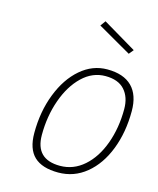

<svg xmlns="http://www.w3.org/2000/svg" viewBox="-110 -799 728 885"><g transform="rotate(15 253.5 -356.0)"><path d="M99 -139Q99 -241 132 -326Q165 -411 222 -460Q279 -509 349 -509Q427 -509 467 -469Q507 -429 507 -352Q507 -251 475 -168.5Q443 -86 385 -38.5Q327 9 252 9Q175 9 137 -27Q99 -63 99 -139ZM471 -352Q471 -409 440.5 -443Q410 -477 349 -477Q287 -477 238.5 -430.5Q190 -384 162.5 -306.5Q135 -229 135 -139Q135 -23 252 -23Q316 -23 366 -67Q416 -111 443.5 -186.5Q471 -262 471 -352ZM265 -696 283 -721 443 -626 425 -604Z"/></g></svg>

Font: Cairo ExtraLight
Style: Italic
Weight: 275
Italic angle: -13°
Designer: Mohamed Gaber, Accademia di Belle Arti di Urbino and others
Foundry: Kief Type Foundry, Accademia di Belle Arti di Urbino and others
Version: Version 3.011